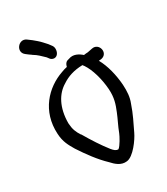

<svg xmlns="http://www.w3.org/2000/svg" viewBox="-178 -723 752 866"><g transform="rotate(-30 198.5 -290.0)"><path d="M46 -104C76 -58 111 -10 149 26C167 46 190 67 221 63C256 60 301 -4 314 -32C333 -72 352 -108 367 -153C378 -180 380 -210 378 -245C374 -298 361 -352 338 -393H340L350 -394H351C394 -402 379 -464 339 -456L329 -454C324 -453 320 -452 314 -451C308 -451 300 -450 293 -449C276 -464 252 -478 226 -468L219 -466H218C208 -463 202 -454 199 -441C189 -439 179 -436 169 -432C82 -402 5 -322 12 -201C14 -158 29 -133 46 -104ZM156 -381C184 -400 219 -412 264 -413C264 -412 268 -408 270 -405C293 -371 309 -315 313 -260C316 -214 306 -185 292 -151C281 -123 266 -96 254 -64C249 -51 228 -12 215 -3C202 -3 195 -10 184 -23C157 -57 128 -102 103 -145H102C87 -168 80 -185 78 -217C78 -299 110 -354 156 -381ZM92 -566V-565H93C112 -554 124 -541 142 -524L151 -512C155 -507 163 -503 170 -503C186 -503 196 -519 196 -537C196 -546 193 -553 187 -560L178 -572C165 -586 157 -596 143 -608C132 -618 119 -628 105 -638C72 -662 31 -611 66 -585C73 -579 82 -573 92 -566Z"/></g></svg>

Font: Stray Cat
Style: ExBdCn
Weight: 800
Version: Version 1.0